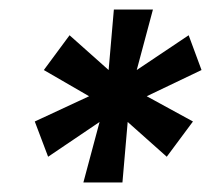

<svg xmlns="http://www.w3.org/2000/svg" viewBox="-20 -708 443 403"><path d="M155 -325 189 -452 81 -379 53 -453 167 -506 72 -561 126 -634 208 -561 219 -688H301L267 -561L376 -634L403 -561L288 -506L385 -453L330 -379L248 -452L237 -325Z"/></svg>

Font: Archivo ExtraCondensed ExtraBold
Style: Italic
Weight: 800
Width: 2
Italic angle: -10°
Designer: Hector Gatti
Foundry: Omnibus-Type
Version: Version 2.001